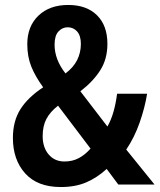

<svg xmlns="http://www.w3.org/2000/svg" viewBox="-20 -744 643 774"><path d="M255 -724Q329 -724 371 -682.5Q413 -641 413 -567Q413 -506 384 -460.5Q355 -415 304 -376L413 -234Q428 -260 437.5 -293.5Q447 -327 452 -366H573Q564 -310 543 -250Q522 -190 489 -141L603 0H457L410 -63Q372 -28 328 -9Q284 10 225 10Q131 10 81.5 -45Q32 -100 32 -188Q32 -256 62.5 -304Q93 -352 154 -392Q122 -436 106 -476Q90 -516 90 -566Q90 -638 135 -681Q180 -724 255 -724ZM253 -634Q231 -634 215.5 -617Q200 -600 200 -564Q200 -504 244 -448Q276 -472 291 -502Q306 -532 306 -567Q306 -600 291 -617Q276 -634 253 -634ZM214 -318Q182 -293 167 -264.5Q152 -236 152 -195Q152 -150 176 -121.5Q200 -93 240 -93Q272 -93 297.5 -106.5Q323 -120 345 -145Z"/></svg>

Font: Noto Sans Condensed SemiBold
Style: Regular
Weight: 600
Width: 3
Designer: Monotype Design Team
Foundry: Monotype Imaging Inc.
Version: Version 2.013; ttfautohint (v1.8.4.7-5d5b)